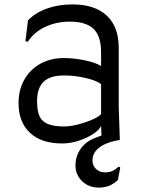

<svg xmlns="http://www.w3.org/2000/svg" viewBox="-20 -634 648 870"><path d="M525 125 514 182Q494 200 474 208Q454 216 427 216Q382 216 352 187Q322 158 322 116Q322 73 346.5 39Q371 5 416 -11L440 -20L438 -63Q422 -33 368 -8.5Q314 16 261 16Q167 16 115.5 -32.5Q64 -81 64 -167Q64 -227 90.5 -273.5Q117 -320 163.5 -345.5Q210 -371 269 -371Q314 -371 363 -361Q412 -351 438 -335V-397Q438 -470 404 -503Q370 -536 296 -536Q235 -536 184.5 -512Q134 -488 106 -445L95 -447L107 -542Q141 -577 193 -595.5Q245 -614 309 -614Q409 -614 463.5 -563.5Q518 -513 518 -417V-149L523 0Q462 10 430.5 34Q399 58 399 93Q399 116 415 131.5Q431 147 455 147Q475 147 488.5 141Q502 135 518 121ZM438 -253Q415 -270 366.5 -281Q318 -292 270 -292Q206 -292 177 -263Q148 -234 148 -176Q148 -132 159 -107.5Q170 -83 197 -72Q224 -61 272 -61Q310 -61 365.5 -79.5Q421 -98 438 -117Z"/></svg>

Font: Farro Light
Style: Regular
Weight: 300
Designer: Aceler Chua
Foundry: Grayscale Limited
Version: Version 1.101